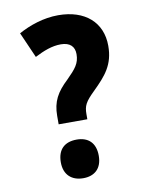

<svg xmlns="http://www.w3.org/2000/svg" viewBox="-83 -785 663 857"><g transform="rotate(-10 248.0 -356.0)"><path d="M158 -244H288V-267C288 -305 297 -322 339 -363C398 -421 437 -465 437 -551C437 -657 362 -724 240 -724C174 -724 110 -702 59 -674L110 -558C151 -579 189 -594 229 -594C271 -594 291 -573 291 -539C291 -497 272 -475 231 -434C181 -387 158 -347 158 -282ZM138 -75C138 -18 173 12 225 12C276 12 310 -17 310 -75C310 -134 277 -163 225 -163C171 -163 138 -134 138 -75Z"/></g></svg>

Font: Noto Sans Gurmukhi UI Condensed ExtraBold
Style: Regular
Weight: 800
Width: 3
Designer: Jelle Bosma - Monotype Design Team
Foundry: Monotype Imaging Inc.
Version: Version 2.004